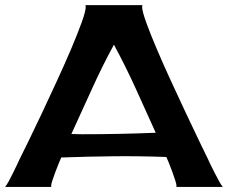

<svg xmlns="http://www.w3.org/2000/svg" viewBox="-25 -738 899 758"><path d="M670.9 0Q671.9 -1 671.9 -3.9Q671.9 -10.7 666.5 -26.9Q661.1 -43 654.8 -61Q648.4 -79.1 641.6 -95.2Q634.8 -111.3 631.8 -118.2Q528.3 -122.1 424.3 -121.1Q320.3 -120.1 216.8 -116.2Q213.9 -109.4 207 -93.3Q200.2 -77.1 193.8 -59.6Q187.5 -42 182.1 -26.4Q176.8 -10.7 176.8 -3.9Q176.8 -1 177.7 0H-4.9Q1 -6.8 9.3 -22Q17.6 -37.1 25.9 -54.2Q34.2 -71.3 42 -87.4Q49.8 -103.5 53.7 -112.3Q64.5 -133.8 87.9 -181.6Q111.3 -229.5 140.1 -290.5Q168.9 -351.6 199.7 -418.5Q230.5 -485.4 255.9 -544.9Q281.2 -604.5 297.4 -649.4Q313.5 -694.3 313.5 -710.9Q313.5 -712.9 313 -715.3Q312.5 -717.8 310.5 -717.8H539.1Q537.1 -717.8 536.6 -715.3Q536.1 -712.9 536.1 -710.9Q536.1 -694.3 552.2 -649.4Q568.4 -604.5 593.8 -544.9Q619.1 -485.4 649.9 -418.5Q680.7 -351.6 709.5 -290.5Q738.3 -229.5 761.2 -181.6Q784.2 -133.8 794.9 -112.3Q798.8 -103.5 806.6 -87.4Q814.5 -71.3 823.2 -54.2Q832 -37.1 840.3 -22Q848.6 -6.8 854.5 0ZM297.9 -208Q443.4 -208 589.8 -213.9Q549.8 -302.7 510.3 -389.6Q470.7 -476.6 424.8 -561.5Q377.9 -475.6 337.9 -386.7Q297.9 -297.9 256.8 -209Z"/></svg>

Font: Cherry Cream Soda
Style: Regular
Weight: 400
Designer: Font Diner, Inc
Foundry: Font Diner, Inc
Version: Version 1.001